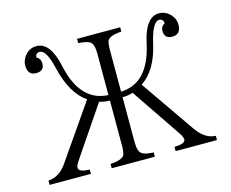

<svg xmlns="http://www.w3.org/2000/svg" viewBox="-100 -910 1200 997"><g transform="rotate(-15 500.0 -411.0)"><path d="M49.8 -54.2V-77.1Q110.8 -81.5 150.9 -141.1L353 -433.1Q272.9 -487.3 238.8 -628.9Q214.8 -734.9 178.7 -734.9Q156.2 -734.9 154.8 -710.9Q176.8 -699.2 176.8 -673.8Q176.8 -632.8 133.8 -632.8Q87.9 -632.8 87.9 -685.1Q87.9 -709.5 103 -731.9Q128.4 -768.1 169.9 -768.1Q244.1 -768.1 272.9 -632.8Q316.4 -432.1 465.8 -425.8V-650.9Q465.8 -701.7 444.8 -713.9Q429.2 -723.6 383.8 -727.1V-750H615.7V-727.1Q554.7 -722.7 541.5 -701.7Q533.7 -687.5 533.7 -650.9V-425.8Q683.1 -430.7 726.6 -632.8Q754.9 -768.1 828.6 -768.1Q860.4 -768.1 884.8 -745.1Q911.6 -719.7 911.6 -685.1Q911.6 -632.8 865.7 -632.8Q822.8 -632.8 822.8 -673.8Q822.8 -699.2 844.7 -710.9Q841.8 -734.9 820.8 -734.9Q784.2 -734.9 758.8 -622.1Q728.5 -488.3 646.5 -433.1L848.6 -141.1Q893.1 -78.6 949.7 -77.1V-54.2H727.5V-77.1Q786.6 -78.6 786.6 -101.1Q786.6 -114.7 770.5 -138.2L589.8 -404.8Q567.4 -396 533.7 -396V-154.3Q533.7 -102.1 554.7 -90.3Q572.8 -78.6 615.7 -77.1V-54.2H383.8V-77.1Q444.8 -81.5 458 -102.1Q465.8 -116.7 465.8 -154.3V-396Q437 -396 409.7 -404.8L229 -138.2Q212.9 -114.7 212.9 -102.1Q212.9 -78.6 272 -77.1V-54.2Z"/></g></svg>

Font: I.Ming
Style: Regular
Weight: 400
Designer: Ichiten Fonts Project
Version: Version 5.10 Mar 24, 2018